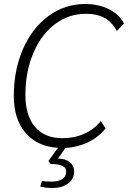

<svg xmlns="http://www.w3.org/2000/svg" viewBox="-20 -730 640 960"><path d="M600 -612 564 -575Q541 -619 503.5 -640Q466 -661 409 -661Q323 -661 254 -608.5Q185 -556 146 -463Q107 -370 107 -255Q107 -152 155 -95.5Q203 -39 293 -39Q352 -39 402 -61.5Q452 -84 484 -125L508 -88Q474 -45 422 -19.5Q370 6 307 10L270 63Q307 63 329 81Q351 99 351 126Q351 165 320.5 187.5Q290 210 243 210Q209 210 181 203L190 174Q206 178 238 178Q272 178 291.5 165.5Q311 153 311 127Q311 90 233 90L222 75L270 9Q167 3 108 -65.5Q49 -134 49 -250Q49 -380 95 -485Q141 -590 222.5 -650Q304 -710 406 -710Q473 -710 525.5 -683.5Q578 -657 600 -612Z"/></svg>

Font: Sarabun ExtraLight
Style: Italic
Weight: 275
Italic angle: -10°
Designer: Suppakit Chalermlarp | Katatrad Co.,Ltd.
Foundry: Cadson Demak Co.,Ltd.
Version: Version 1.000; ttfautohint (v1.6)